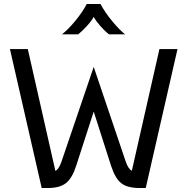

<svg xmlns="http://www.w3.org/2000/svg" viewBox="-20 -947 944 967"><path d="M874 -700 714 0H684Q622 0 591 -24Q560 -48 539 -113L452 -385L364 -113Q344 -50 312.5 -25Q281 0 220 0H190L30 -700H120L259 -86Q277 -96 289 -131L452 -610L614 -131Q627 -95 644 -87L783 -700ZM417 -927H486Q509 -884 545.5 -840Q582 -796 610 -774H529Q507 -791 484.5 -817Q462 -843 452 -862Q442 -843 418.5 -817Q395 -791 374 -774H292Q321 -796 358 -840.5Q395 -885 417 -927Z"/></svg>

Font: KoHo Medium
Style: Regular
Weight: 500
Version: Version 1.000; ttfautohint (v1.6)